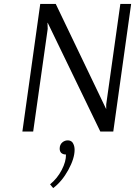

<svg xmlns="http://www.w3.org/2000/svg" viewBox="-20 -670 691 978"><path d="M557 0H491L223 -554H222L223 -523L149 0H94L185 -650H264L521 -114V-138L593 -650H648ZM299 54Q311 45 325 45Q339 45 348 54L352 60Q360 74 360 93Q360 137 328 195.5Q296 254 251 288L235 269Q272 239 294.5 195.5Q317 152 316 117Q300 117 291 108Q284 100 284 87Q284 66 299 54Z"/></svg>

Font: Arsenal
Style: Italic
Weight: 400
Italic angle: -9.10001°
Designer: Andrij Shevchenko
Foundry: Stairsfor
Version: Version 2.001;PS 002.001;hotconv 1.0.88;makeotf.lib2.5.64775